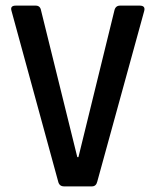

<svg xmlns="http://www.w3.org/2000/svg" viewBox="-20 -663 553 683"><path d="M307 0H208Q191 0 187 -17L21 -624Q15 -643 36 -643H107Q123 -643 126 -626L255 -104H259L387 -626Q391 -643 407 -643H477Q498 -643 493 -624L326 -17Q322 0 307 0Z"/></svg>

Font: Rajdhani Semibold
Style: Regular
Weight: 600
Designer: Satya Rajpurohit, Jyotish Sonowal
Foundry: Indian Type Foundry
Version: Version 1.200;PS 1.0;hotconv 1.0.78;makeotf.lib2.5.61930; tt